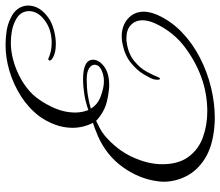

<svg xmlns="http://www.w3.org/2000/svg" viewBox="-71 -663 793 691"><g transform="rotate(-90 325.5 -317.5)"><path d="M209 57Q142 50 99.5 23Q57 -4 37 -43.5Q17 -83 17 -125Q17 -131 17.5 -137Q18 -143 19 -149Q28 -214 69.5 -272Q111 -330 180 -361Q194 -367 208.5 -372.5Q223 -378 229 -379Q211 -415 211 -453Q211 -485 222.5 -516Q234 -547 253 -573Q282 -611 324 -638Q366 -665 414 -679.5Q462 -694 509 -694Q533 -694 557.5 -690.5Q582 -687 603 -677Q628 -666 639.5 -649Q651 -632 651 -613Q651 -569 603 -537Q588 -527 562.5 -520Q537 -513 512 -513Q477 -513 457 -528Q453 -532 453 -535Q453 -538 456 -539.5Q459 -541 460 -540Q486 -528 516 -528Q561 -528 592 -549Q631 -575 631 -610Q631 -625 622.5 -638Q614 -651 594 -660Q578 -668 557.5 -671.5Q537 -675 518 -675Q469 -675 417.5 -653.5Q366 -632 331 -596Q306 -569 286 -527Q266 -485 266 -443Q266 -419 275 -396Q303 -406 331.5 -410.5Q360 -415 386 -415Q456 -415 456 -379Q456 -358 432 -339.5Q408 -321 364 -321Q358 -321 352 -321.5Q346 -322 340 -323Q300 -328 277 -339.5Q254 -351 236 -368Q224 -362 211 -355.5Q198 -349 184 -338Q132 -294 106 -238Q80 -182 80 -130Q80 -71 107 -35Q134 1 177.5 16.5Q221 32 270 32Q327 32 380 15Q442 -5 499 -47Q556 -89 587 -156Q598 -181 598 -201Q598 -227 581 -243Q564 -259 534 -259Q530 -259 526.5 -259Q523 -259 518 -258Q477 -252 451.5 -231Q426 -210 413 -186Q400 -162 393 -144Q390 -138 388 -138Q384 -138 384 -148Q384 -151 384.5 -154.5Q385 -158 386 -162Q390 -174 404 -197.5Q418 -221 445 -243Q472 -265 513 -273Q527 -276 539 -276Q579 -276 604 -253.5Q629 -231 629 -196Q629 -176 618 -149Q596 -99 555.5 -60Q515 -21 463.5 5.5Q412 32 356 45.5Q300 59 247 59Q237 59 227.5 58.5Q218 58 209 57ZM378 -340Q397 -340 412 -346Q438 -355 438 -374Q438 -385 425 -393.5Q412 -402 385 -402Q355 -402 329 -398Q303 -394 280 -387Q295 -362 325.5 -351Q356 -340 378 -340Z"/></g></svg>

Font: MonteCarlo
Style: Regular
Weight: 400
Designer: Robert E. Leuschke
Foundry: Robert E. Leuschke
Version: Version 1.010; ttfautohint (v1.8.3)